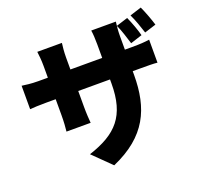

<svg xmlns="http://www.w3.org/2000/svg" viewBox="-148 -989 1296 1232"><g transform="rotate(-20 500.0 -372.5)"><path d="M985 -684C974 -721 953 -778 934 -819L855 -794C875 -753 892 -702 906 -659ZM878 -651C868 -689 848 -745 829 -786L750 -761C770 -719 784 -668 798 -625ZM746 -600V-692C746 -731 750 -763 753 -789H585C589 -764 591 -731 591 -692V-600H374V-680C374 -721 378 -755 381 -779H213C216 -755 220 -720 220 -681V-600H155C103 -600 67 -606 44 -609V-449C73 -451 103 -453 155 -453H220V-345C220 -298 217 -259 214 -234H379C377 -259 374 -298 374 -345V-453H591V-425C591 -205 502 -110 306 -46L428 74C673 -33 746 -198 746 -429V-453H796C851 -453 886 -453 914 -450V-607C879 -602 851 -600 795 -600Z"/></g></svg>

Font: Noto Sans T Chinese Black
Style: Bold
Weight: 900
Designer: Ryoko NISHIZUKA (kana & ideographs); Paul D. Hunt (Latin, Greek & Cyrillic); Wenlong ZHANG (bopomofo); Sandoll Communica
Foundry: Adobe Systems Incorporated
Version: Version 1.000;PS 1;hotconv 1.0.78;makeotf.lib2.5.61930